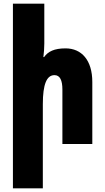

<svg xmlns="http://www.w3.org/2000/svg" viewBox="-20 -780 569 1040"><path d="M220 -760H50V240H212V-216C212 -324 233 -373 275 -373C305 -373 318 -345 318 -295V0H480V-336C480 -454 422 -518 335 -518C274 -518 240 -501 219 -471H215C218 -495 220 -520 220 -544Z"/></svg>

Font: Noto Sans Armenian ExtraCondensed Black
Style: Regular
Weight: 900
Width: 2
Designer: Monotype Design Team
Foundry: Monotype Imaging Inc.
Version: Version 2.008